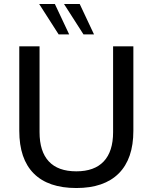

<svg xmlns="http://www.w3.org/2000/svg" viewBox="-20 -938 768 966"><path d="M77 -280V-705H179V-273Q179 -176 225.5 -126Q272 -76 364 -76Q455 -76 502 -126Q549 -176 549 -273V-705H651V-280Q651 -139 577.5 -65.5Q504 8 364 8Q223 8 150 -65Q77 -138 77 -280ZM275 -765 177 -918H256L328 -765ZM400 -765 302 -918H381L453 -765Z"/></svg>

Font: wassup Sans
Style: Medium
Weight: 600
Version: Version 2.001